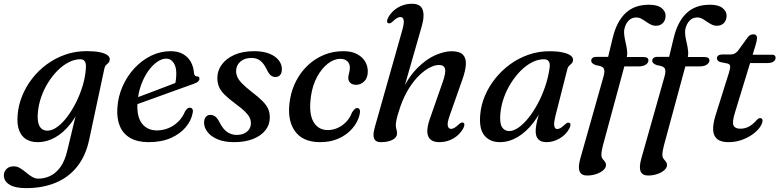

<svg xmlns="http://www.w3.org/2000/svg" viewBox="-64 -738 4104 1011"><path d="M405.3 -1.2Q387 84 341.5 140.4Q295.9 196.9 227.9 224.7Q159.9 252.6 74.1 252.6Q14.9 252.6 -14.4 234Q-43.7 215.5 -43.7 185.8Q-43.7 165.8 -29.8 151.8Q-15.9 137.8 7.7 137.8Q25.9 137.8 41.9 147.5Q57.9 157.3 73.2 170.2Q88.5 183.1 104.4 192.8Q120.2 202.6 137.5 202.6Q171.2 202.6 201.3 188Q231.4 173.4 254.7 140.8Q277.9 108.1 290.6 54L354.2 -210.8L370.2 -200.1Q344.5 -133.9 307.6 -86.6Q270.7 -39.3 226.4 -14.4Q182.1 10.5 133.4 10.5Q98.9 10.5 73.9 -4.6Q48.9 -19.8 36.8 -51.3Q24.7 -82.7 28.7 -131.6Q32.6 -183 52.4 -232.2Q72.2 -281.3 105.3 -324.2Q138.5 -367 182.8 -399.5Q227.1 -432 280 -450.4Q332.9 -468.8 392 -468.8Q433.8 -468.8 461.4 -463.1Q488.9 -457.3 502.1 -447.2Q515.2 -437.1 514 -424.6Q513 -413.2 507.1 -407.4Q501.2 -401.7 494.8 -395.8Q488.4 -389.9 485.9 -378.3ZM135.2 -142.2Q132.5 -107.3 138.8 -87.2Q145 -67 157.3 -58.5Q169.6 -50 185.4 -50Q210.9 -50 237.8 -69.8Q264.7 -89.5 290.2 -123.3Q315.7 -157.1 336.7 -199.2Q357.8 -241.3 371.4 -286.9Q385.1 -332.5 387.9 -374.9Q390.7 -401.6 383.2 -413.8Q375.8 -426 358.7 -426Q328.9 -426 298.3 -410.4Q267.7 -394.8 239.8 -367.1Q211.9 -339.4 189.4 -303.2Q166.8 -267.1 152.6 -226Q138.3 -184.9 135.2 -142.2Z M609.1 -206.3Q609.1 -206.3 627.7 -213.4Q646.2 -220.4 676.3 -231.6Q706.3 -242.8 741.1 -256Q775.9 -269.2 809.3 -281.9Q842.7 -294.6 867.6 -304.2L856 -288.2Q859.9 -300.4 862 -316Q864.1 -331.6 864.3 -352.7Q864.3 -386.2 849.8 -407.7Q835.3 -429.3 811.5 -429.3Q787.8 -429.3 762.7 -411.6Q737.5 -393.9 715.5 -362.5Q693.4 -331 678.4 -289.1Q663.4 -247.1 660 -198.7Q655 -125.2 683 -88.3Q711 -51.3 762.5 -51.3Q793.4 -51.3 822.4 -63.1Q851.4 -74.9 874.6 -97.5Q897.8 -120 910.7 -152.2Q918 -163.2 923.7 -167.2Q929.4 -171.1 936.2 -170.9Q944.4 -170.7 949.1 -163.8Q953.8 -156.9 950.2 -141.5Q943.1 -103.2 914 -68.3Q884.8 -33.3 835.7 -11.4Q786.5 10.5 718.4 10.5Q660.3 10.5 622.4 -11.2Q584.5 -32.9 567.4 -73.2Q550.3 -113.4 553.9 -169.5Q557.8 -229.7 581.6 -283.6Q605.5 -337.4 644.2 -379.1Q682.9 -420.7 731.7 -444.6Q780.5 -468.5 834.1 -468.5Q873.5 -468.5 900.2 -453.1Q926.8 -437.6 941 -411.7Q955.2 -385.7 957.4 -353.7Q958.2 -346.1 961.8 -341Q965.3 -336 971.7 -336Q978.9 -336.3 982.6 -333.1Q986.2 -329.9 986.2 -323.6Q986.2 -315.9 979.5 -309.1Q972.7 -302.3 953.4 -295.6Q933 -288.4 900.3 -276.6Q867.6 -264.9 829.3 -251Q791 -237.2 752.9 -223.3Q714.7 -209.5 683.1 -198.2Q651.4 -186.9 632.3 -179.9Q613.2 -172.9 613.2 -172.9Z M1182.7 -27.5Q1216 -27.5 1236.6 -44.7Q1257.2 -61.9 1257.2 -88.8Q1257.2 -103.9 1250.8 -118Q1244.3 -132.2 1227 -149.6Q1209.6 -167 1176 -191.6Q1139.6 -218.6 1118.7 -239.4Q1097.9 -260.2 1089.2 -280.9Q1080.5 -301.6 1080.5 -327.6Q1080.5 -365.9 1103.7 -397.9Q1126.9 -429.8 1170.2 -449.2Q1213.5 -468.5 1274.3 -468.5Q1321.7 -468.5 1354.2 -455.5Q1386.6 -442.4 1403.4 -421Q1420.2 -399.5 1420.2 -374.3Q1420.4 -354.4 1411.4 -343.4Q1402.3 -332.5 1386.6 -332.5Q1372 -332.5 1361.1 -341.8Q1350.1 -351.2 1339.2 -374.9Q1325.6 -403.2 1306.8 -418.1Q1287.9 -433 1260.9 -433Q1223.5 -433 1201.4 -413.3Q1179.2 -393.6 1179.2 -363.5Q1179.2 -348.1 1185.6 -333.2Q1192 -318.2 1209.3 -300Q1226.5 -281.8 1259.3 -255.9Q1298.3 -226.3 1319.5 -204.5Q1340.6 -182.7 1348.7 -162.9Q1356.7 -143 1356.7 -118.9Q1356.7 -81.5 1333.7 -52.3Q1310.7 -23 1268.5 -6.2Q1226.3 10.5 1168.6 10.5Q1117.6 10.5 1082.3 -4.3Q1046.9 -19.2 1028.7 -42.9Q1010.5 -66.6 1010.5 -92.5Q1010.9 -111.1 1019.6 -122.1Q1028.4 -133.1 1043.3 -133.1Q1059.4 -133.1 1071.4 -122.8Q1083.4 -112.4 1094.3 -89.5Q1112.2 -55.6 1134.2 -41.6Q1156.1 -27.5 1182.7 -27.5Z M1728.3 -428.2Q1694.6 -428.2 1662.2 -402.9Q1629.7 -377.6 1605.7 -333.4Q1581.7 -289.2 1573.5 -231.7Q1560.8 -142.4 1586 -97.6Q1611.2 -52.7 1663.4 -53Q1688.5 -53.3 1713.2 -64Q1737.8 -74.7 1758.2 -95.5Q1778.5 -116.3 1789.9 -146.4Q1798.2 -158.2 1803.9 -163.8Q1809.6 -169.3 1817.4 -169.1Q1825.5 -168.9 1829.6 -161.4Q1833.6 -153.8 1830.2 -139Q1826.2 -115 1811 -88.9Q1795.8 -62.8 1769.6 -40.1Q1743.4 -17.5 1706.3 -3.5Q1669.2 10.5 1621.2 10.5Q1528 10.5 1486.7 -50.8Q1445.4 -112.1 1463.4 -216.1Q1472.5 -268.8 1496.8 -314.7Q1521.1 -360.6 1558 -395.1Q1595 -429.6 1642.2 -449.1Q1689.4 -468.5 1743.8 -468.5Q1787.6 -468.5 1816.5 -453Q1845.3 -437.5 1859.5 -412.6Q1873.6 -387.8 1872.6 -358.5Q1871.6 -326 1853.1 -308.7Q1834.5 -291.4 1811.9 -291.4Q1791.6 -291.4 1780.7 -301.5Q1769.7 -311.7 1769.9 -327.2Q1770.1 -340.3 1774.1 -353.5Q1778.1 -366.7 1778.3 -381.2Q1778.5 -401.9 1765.3 -415Q1752.1 -428.2 1728.3 -428.2Z M2055.1 -244.8 2156 -596.8Q2173.1 -655.4 2161.5 -686.8Q2149.9 -718.2 2105.1 -718.2Q2078.3 -718.2 2054.3 -709.2Q2030.3 -700.3 2011.3 -684.1Q1992.3 -667.9 1980.2 -645.9Q1974.3 -634.5 1974.1 -626.7Q1974 -618.9 1979.9 -616Q1985 -613.7 1990.5 -615.7Q1996 -617.8 2004.4 -625.2Q2017.7 -638.2 2027.1 -643.2Q2036.5 -648.3 2044.4 -648.3Q2058 -648.3 2061.5 -632.6Q2065.1 -616.9 2053.6 -577L1909.6 -68.2Q1902.6 -43.8 1902.8 -26.1Q1903.1 -8.4 1912.3 1Q1921.5 10.5 1940.8 10.5Q1979.9 10.5 2003.3 -2.1Q2026.6 -14.6 2026.6 -34.8Q2026.6 -48 2023.4 -57.2Q2020.2 -66.4 2020.2 -79.6Q2020.2 -88.8 2023 -103.1Q2025.7 -117.3 2031.3 -136.6Q2036.8 -155.9 2044.9 -179Q2064.4 -233.3 2090.2 -274Q2116 -314.8 2144.3 -341.8Q2172.5 -368.8 2199.2 -382.3Q2225.9 -395.9 2246.7 -395.9Q2273.9 -395.9 2279.3 -375.9Q2284.7 -356 2267.2 -306L2198.7 -110.3Q2185.4 -72 2186 -44.9Q2186.7 -17.8 2202.5 -3.7Q2218.3 10.5 2249.3 10.5Q2290.1 10.5 2323.7 -9.2Q2357.2 -28.8 2375.2 -61.8Q2381.1 -73.2 2381.3 -81Q2381.4 -88.8 2375.5 -91.7Q2370.4 -94.2 2364.9 -92.2Q2359.4 -90.1 2351 -82.5Q2337.7 -69.7 2328.5 -64.6Q2319.2 -59.4 2311 -59.4Q2297.7 -59.4 2293.9 -75.2Q2290.1 -91 2304.2 -130.4L2371.2 -320.6Q2387.3 -366.2 2389.1 -399.3Q2390.9 -432.3 2373.4 -450.3Q2355.8 -468.2 2313.6 -468.2Q2276.4 -468.2 2228.5 -447.6Q2180.6 -426.9 2132.8 -378.9Q2084.9 -330.8 2047 -248.2Z M2861.4 -130.2Q2851.2 -89.5 2854.7 -74.1Q2858.2 -58.6 2870 -58.6Q2878.8 -58.6 2887.6 -63.9Q2896.4 -69.2 2909.7 -81.7Q2918.1 -89.3 2923.6 -91.4Q2929.1 -93.4 2934.2 -90.9Q2940.1 -88 2940 -80.2Q2939.8 -72.4 2933.9 -61Q2916.1 -28.4 2882.8 -9Q2849.4 10.5 2814.2 10.5Q2785.2 10.5 2771 -4Q2756.7 -18.5 2756.7 -46.4Q2756.7 -58 2758.6 -72Q2760.5 -85.9 2765.4 -106.5Q2770.3 -127.1 2779.4 -158Q2788.5 -188.9 2802.6 -234.1L2812.1 -216.9Q2784.6 -144.4 2745.6 -93.5Q2706.6 -42.6 2661.1 -16Q2615.6 10.5 2568.4 10.5Q2515.5 10.5 2486.5 -24.8Q2457.5 -60.1 2464.9 -136.7Q2469.4 -186.9 2490.1 -235.2Q2510.8 -283.4 2544.7 -325.7Q2578.6 -367.9 2622.9 -400Q2667.2 -432 2719.3 -450.1Q2771.5 -468.2 2828.2 -468.2Q2870.9 -468.2 2899.1 -462Q2927.2 -455.8 2941 -445.3Q2954.7 -434.7 2953.5 -421.3Q2952.5 -410.5 2946.3 -404.3Q2940 -398.1 2933.3 -391.9Q2926.5 -385.7 2923.6 -374.7ZM2570.8 -141.3Q2566 -89.8 2579.3 -68.9Q2592.5 -47.9 2617.1 -47.9Q2639.9 -47.9 2665.8 -65.9Q2691.6 -83.8 2717.6 -115.8Q2743.5 -147.8 2766.2 -189.5Q2788.9 -231.1 2805.5 -279.1Q2822.2 -327.1 2829.5 -377Q2833.8 -402.8 2825.9 -414.4Q2818 -426 2800.3 -426Q2769 -426 2737.8 -410.1Q2706.6 -394.2 2678.4 -366Q2650.2 -337.9 2627.2 -301.6Q2604.2 -265.3 2589.5 -224.2Q2574.8 -183.1 2570.8 -141.3Z M3181.3 -388.4 3199.1 -438 3322.7 -437.8Q3336 -437.8 3343.2 -433.8Q3350.3 -429.9 3350.3 -419.5Q3350.3 -411 3343.9 -403.8Q3337.4 -396.6 3326.3 -392.5Q3315.1 -388.4 3300.3 -388.4ZM3049.1 -418.5Q3049.1 -427.3 3056 -432.9Q3063 -438.6 3077.3 -438.6H3138.2L3161.6 -535.7Q3181.5 -621.6 3228.2 -667.3Q3275 -713.1 3353.2 -713.1Q3398 -713.1 3419.4 -695.8Q3440.8 -678.6 3440.8 -655.7Q3440.8 -631.8 3426.9 -617.1Q3413 -602.4 3389.8 -602.4Q3374.8 -602.4 3361.9 -609.1Q3348.9 -615.8 3336.9 -624.2Q3324.9 -632.7 3312.7 -639.4Q3300.5 -646.1 3286.5 -646.1Q3262.3 -646.1 3246.2 -629.5Q3230 -613 3224 -586.2Q3220.5 -569.9 3223.3 -550.6Q3226.1 -531.4 3231 -510.9Q3235.8 -490.4 3238 -469.8Q3240.1 -449.3 3234.9 -430.4L3110.3 29.6Q3106.6 44.2 3104.7 55.9Q3102.7 67.7 3102.7 77.5Q3102.7 90 3108.8 98Q3114.8 106 3120.9 113.3Q3126.9 120.6 3126.9 131.3Q3126.9 145.8 3112.5 158.4Q3098.1 170.9 3075.3 178.6Q3052.5 186.2 3027.1 186.2Q2996.9 186.2 2987.9 164.1Q2978.9 142 2991.7 96.9L3114.2 -336.1Q3122.4 -364.7 3114.9 -377.7Q3107.5 -390.7 3074.5 -394.5Q3059.1 -400.3 3054.1 -406.1Q3049.1 -412 3049.1 -418.5ZM3502.5 -388.4 3520.3 -438 3643.9 -437.8Q3657.2 -437.8 3664.4 -433.8Q3671.5 -429.9 3671.5 -419.5Q3671.5 -411 3665.1 -403.8Q3658.6 -396.6 3647.5 -392.5Q3636.3 -388.4 3621.5 -388.4ZM3370.3 -418.5Q3370.3 -427.3 3377.3 -432.9Q3384.2 -438.6 3398.5 -438.6H3459.4L3482.8 -535.7Q3502.7 -621.6 3549.5 -667.3Q3596.2 -713.1 3674.4 -713.1Q3719.2 -713.1 3740.6 -695.8Q3762 -678.6 3762 -655.7Q3762 -631.8 3748.1 -617.1Q3734.2 -602.4 3711 -602.4Q3696 -602.4 3683.1 -609.1Q3670.1 -615.8 3658.1 -624.2Q3646.1 -632.7 3633.9 -639.4Q3621.7 -646.1 3607.7 -646.1Q3583.5 -646.1 3567.4 -629.5Q3551.2 -613 3545.2 -586.2Q3541.7 -569.9 3544.5 -550.6Q3547.3 -531.4 3552.2 -510.9Q3557 -490.4 3559.2 -469.8Q3561.3 -449.3 3556.1 -430.4L3431.5 29.6Q3427.8 44.2 3425.9 55.9Q3423.9 67.7 3423.9 77.5Q3423.9 90 3430 98Q3436 106 3442.1 113.3Q3448.1 120.6 3448.1 131.3Q3448.1 145.8 3433.7 158.4Q3419.3 170.9 3396.5 178.6Q3373.7 186.2 3348.3 186.2Q3318.1 186.2 3309.1 164.1Q3300.1 142 3312.9 96.9L3435.4 -336.1Q3443.6 -364.7 3436.2 -377.7Q3428.7 -390.7 3395.7 -394.5Q3380.3 -400.3 3375.3 -406.1Q3370.3 -412 3370.3 -418.5Z M3766.7 -403.5 3727.8 -411.4Q3719.5 -414.2 3715.2 -419.4Q3711 -424.6 3711 -431.3Q3711 -440.6 3718.6 -445.9Q3726.2 -451.2 3739.3 -451.2H3783.1Q3795.2 -451.2 3804.3 -456Q3813.4 -460.8 3821.4 -470L3874.1 -542.8Q3880.9 -551.1 3888.1 -554.2Q3895.2 -557.2 3903.1 -557.2Q3912.7 -557.2 3917.5 -552.4Q3922.2 -547.6 3922.2 -538.5Q3922.2 -533 3920.6 -523.8Q3918.9 -514.5 3915.2 -502.5L3806.1 -145.6Q3790.3 -94.4 3798.4 -77.4Q3806.5 -60.3 3834.2 -60.3Q3857.1 -60.3 3877.5 -70.4Q3897.9 -80.5 3919.7 -104.8Q3925.8 -111.4 3930.1 -113.8Q3934.4 -116.1 3939.1 -116.1Q3945.2 -116.1 3948.6 -112.2Q3952 -108.2 3951.2 -101.2Q3949.8 -84.8 3935.4 -65.5Q3921 -46.2 3896.6 -29Q3872.2 -11.7 3840.2 -0.6Q3808.1 10.5 3771.2 10.5Q3732.4 10.5 3712.7 -5.5Q3693.1 -21.5 3691.2 -52.4Q3689.4 -83.2 3703.1 -128.4L3774.4 -355.2Q3782.3 -380.7 3780.5 -390.5Q3778.7 -400.4 3766.7 -403.5ZM3851.5 -406 3865.7 -449.8H4001.7Q4019.9 -449.8 4019.9 -434.1Q4019.9 -421 4008.5 -413.5Q3997 -406 3977.4 -406Z"/></svg>

Font: Fraunces
Style: Italic
Weight: 900
Italic angle: -16°
Version: Version 1.000;[0bf87f6ff]